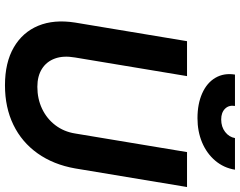

<svg xmlns="http://www.w3.org/2000/svg" viewBox="-114 -814 942 753"><g transform="rotate(90 356.5 -437.0)"><path d="M314 14Q225 14 165.5 -20.5Q106 -55 80.5 -116.5Q55 -178 68 -261L141 -700H278L205 -261Q197 -215 209 -182Q221 -149 249.5 -131Q278 -113 320 -113Q367 -113 406 -131.5Q445 -150 470.5 -183.5Q496 -217 503 -261L576 -700H713L640 -261Q625 -176 581 -114Q537 -52 469 -19Q401 14 314 14ZM443 -741Q387 -741 345.5 -759.5Q304 -778 284.5 -811.5Q265 -845 272 -888H395Q391 -864 406 -849Q421 -834 448 -834Q477 -834 497 -849.5Q517 -865 521 -888H645Q638 -844 609.5 -810.5Q581 -777 538 -759Q495 -741 443 -741Z"/></g></svg>

Font: Figtree
Style: Bold Italic
Weight: 700
Italic angle: -9.5°
Foundry: Erik Kennedy
Version: Version 2.001;gftools[0.9.30]